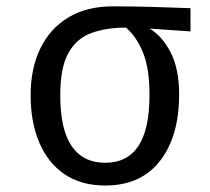

<svg xmlns="http://www.w3.org/2000/svg" viewBox="-20 -566 655 598"><path d="M331.8 -546.2Q390.3 -546.2 456.7 -544.4Q523.1 -542.6 573.3 -540.5V-468.2L446.2 -476.9Q485.1 -453.8 511.5 -402.6Q537.9 -351.3 537.9 -272.3Q537.9 -141 478.2 -64.6Q418.5 11.8 307.7 11.8Q233.3 11.8 181.5 -23.1Q129.7 -57.9 102.6 -121.3Q75.4 -184.6 75.4 -269.7Q75.4 -352.8 105.6 -415.1Q135.9 -477.4 193.1 -511.8Q250.3 -546.2 331.8 -546.2ZM167.7 -269.7Q167.7 -162.6 203.3 -110.8Q239 -59 307.7 -59Q375.9 -59 410.8 -110.8Q445.6 -162.6 445.6 -270.8Q445.6 -353.8 424.9 -403.6Q404.1 -453.3 372.3 -480Q312.3 -480 266.2 -463.8Q220 -447.7 193.8 -402.3Q167.7 -356.9 167.7 -269.7Z"/></svg>

Font: FiraCode Nerd Font
Style: Regular
Weight: 400
Designer: Carrois Corporate, Edenspiekermann AG, Nikita Prokopov
Foundry: Carrois Corporate, Edenspiekermann AG, Nikita Prokopov
Version: Version 6.002;Nerd Fonts 2.1.0